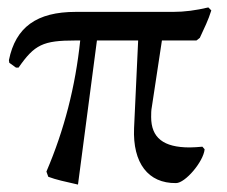

<svg xmlns="http://www.w3.org/2000/svg" viewBox="-20 -484 610 517"><path d="M389 -197 416 -375H509L518 -382C530 -408 541 -430 549 -456L541 -464C507 -456 477 -452 446 -452H184C79 -452 22 -411 4 -322L5 -315L23 -302H30C73 -364 96 -375 183 -375H196C183 -251 153 -134 105 -22L110 -8C131 0 155 5 190 13L241 -375H352L341 -139C337 -45 379 10 454 9C479 9 528 -49 531 -82L525 -89C513 -88 501 -87 491 -87C420 -87 387 -113 387 -169C387 -178 387 -187 389 -197Z"/></svg>

Font: Alegreya SC
Style: Regular
Weight: 400
Designer: Juan Pablo del Peral
Foundry: Huerta Tipografica
Version: Version 2.007;PS 002.007;hotconv 1.0.88;makeotf.lib2.5.64775